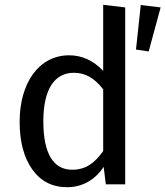

<svg xmlns="http://www.w3.org/2000/svg" viewBox="-20 -770 691 802"><path d="M411 -750V-474C370 -517 323 -539 269 -539C142 -539 62 -423 62 -261C62 -178 80 -111 115 -62C150 -13 198 12 261 12C325 12 378 -20 413 -73L422 0H503V-739ZM601 -555 651 -739 568 -749 548 -563ZM281 -61C204 -61 161 -127 161 -263C161 -398 208 -466 289 -466C338 -466 376 -442 411 -397V-139C374 -87 337 -61 281 -61Z"/></svg>

Font: Fira Sans
Style: Regular
Weight: 400
Designer: Carrois Corporate & Edenspiekermann AG
Foundry: Carrois Corporate GbR & Edenspiekermann AG
Version: Version 4.203